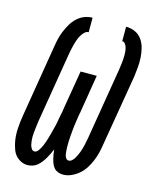

<svg xmlns="http://www.w3.org/2000/svg" viewBox="-112 -812 724 896"><g transform="rotate(15 250.0 -363.5)"><path d="M279 8Q267 8 255.5 4Q244 0 236.5 -8Q229 -16 224.5 -26.5Q220 -37 217 -48.5Q214 -60 212 -71.5Q210 -83 209 -95Q204 -83 198.5 -71.5Q193 -60 186.5 -49Q180 -38 172 -27.5Q164 -17 154 -8.5Q144 0 131.5 4Q119 8 107 8Q90 8 75 0.5Q60 -7 49.5 -19Q39 -31 33.5 -46.5Q28 -62 24.5 -78Q21 -94 20 -111Q19 -128 20 -145.5Q21 -163 23 -180Q25 -197 28 -214L85 -559Q88 -579 92.5 -598Q97 -617 105 -636Q113 -655 123.5 -673Q134 -691 149.5 -705.5Q165 -720 184 -727.5Q203 -735 223 -735V-665Q212 -665 203 -656Q194 -647 188 -636.5Q182 -626 178 -615Q174 -604 171 -592.5Q168 -581 165.5 -570Q163 -559 161 -548L104 -203Q103 -193 101.5 -183.5Q100 -174 99 -164Q98 -154 97 -144.5Q96 -135 96 -125.5Q96 -116 97 -106.5Q98 -97 100 -88Q102 -79 107.5 -70.5Q113 -62 122 -62Q131 -62 137.5 -70Q144 -78 148.5 -86Q153 -94 156.5 -102.5Q160 -111 163 -119.5Q166 -128 168.5 -137Q171 -146 173.5 -154.5Q176 -163 178 -171.5Q180 -180 182.5 -189Q185 -198 187 -206.5Q189 -215 190.5 -224Q192 -233 193.5 -241.5Q195 -250 197 -259Q199 -268 200.5 -276.5Q202 -285 203 -294L234 -478H312L282 -294Q280 -285 278.5 -276.5Q277 -268 276 -259Q275 -250 273.5 -241.5Q272 -233 271 -224Q270 -215 269 -206Q268 -197 267.5 -188.5Q267 -180 266 -171Q265 -162 265 -153.5Q265 -145 264.5 -136.5Q264 -128 264.5 -119Q265 -110 265.5 -101.5Q266 -93 267.5 -85Q269 -77 274 -69.5Q279 -62 287 -62Q296 -62 303.5 -69Q311 -76 315.5 -84Q320 -92 324 -100.5Q328 -109 331 -117.5Q334 -126 336.5 -134.5Q339 -143 341 -152Q343 -161 344.5 -169.5Q346 -178 348 -187L405 -532Q406 -541 407.5 -550.5Q409 -560 410 -569Q411 -578 411.5 -587.5Q412 -597 412 -606Q412 -615 411 -624Q410 -633 407.5 -641.5Q405 -650 399.5 -657.5Q394 -665 385 -665V-735Q409 -735 429.5 -725.5Q450 -716 462.5 -698Q475 -680 480.5 -658.5Q486 -637 487.5 -614Q489 -591 487 -567.5Q485 -544 482 -521L424 -176Q421 -155 416 -135Q411 -115 403 -95.5Q395 -76 383.5 -57.5Q372 -39 355.5 -24.5Q339 -10 319 -1Q299 8 279 8Z"/></g></svg>

Font: Iosevka Slab Oblique
Style: Regular
Weight: 400
Italic angle: -9°
Monospace: yes
Designer: Belleve Invis
Foundry: Belleve Invis
Version: Version 11.1.1; ttfautohint (v1.8.3)